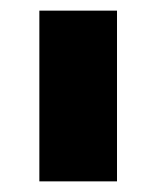

<svg xmlns="http://www.w3.org/2000/svg" viewBox="-20 -720 294 361"><path d="M54 -379V-700H200V-379Z"/></svg>

Font: MuseoModerno SemiBold
Style: Bold
Weight: 700
Version: Version 1.001